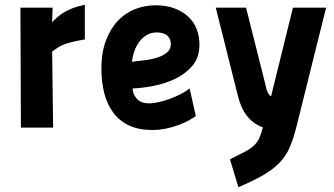

<svg xmlns="http://www.w3.org/2000/svg" viewBox="-20 -531 1392 799"><path d="M65 -499H199L197 -439Q206 -448 217.5 -458.5Q229 -469 244.5 -478.5Q260 -488 281.5 -496.5Q303 -505 333 -511V-367Q298 -361 277 -355.5Q256 -350 242.5 -344.5Q229 -339 219 -332Q209 -325 197 -316L201 0H67Z M795 -48Q784 -40 766 -30Q748 -20 724 -11Q700 -2 671.5 4Q643 10 613 10Q558 10 518 -8.5Q478 -27 452.5 -60.5Q427 -94 414.5 -141Q402 -188 402 -246Q402 -312 420.5 -361.5Q439 -411 470 -444Q501 -477 542 -493Q583 -509 627 -509Q671 -509 705 -496.5Q739 -484 762.5 -462.5Q786 -441 798 -411Q810 -381 810 -345Q810 -291 780 -256.5Q750 -222 707 -202Q664 -182 616 -173Q568 -164 532 -163Q532 -140 549 -120.5Q566 -101 600 -101Q619 -101 643 -106.5Q667 -112 690.5 -121Q714 -130 735 -141Q756 -152 769 -163ZM631 -396Q614 -396 597.5 -388.5Q581 -381 567 -366Q553 -351 543 -328Q533 -305 529 -274Q555 -277 583.5 -280.5Q612 -284 636 -292Q660 -300 675.5 -313Q691 -326 691 -348Q691 -369 676.5 -382.5Q662 -396 631 -396Z M1004 -499 1085 -177Q1091 -141 1108 -130L1199 -499H1337L1214 -5Q1201 47 1185 83.5Q1169 120 1142 147.5Q1115 175 1074 198.5Q1033 222 972 248L937 132Q975 113 999 100.5Q1023 88 1037 74.5Q1051 61 1059 43.5Q1067 26 1074 -1Q995 -29 970 -132L878 -499Z"/></svg>

Font: Panefresco 999wt
Style: Regular
Weight: 900
Version: Version 1.001